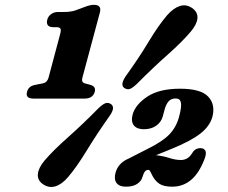

<svg xmlns="http://www.w3.org/2000/svg" viewBox="-20 -738 924 777"><path d="M196 -628Q179 -628 173.2 -636.5Q167.5 -645 171.5 -659Q175 -672 186.8 -680.8Q198.5 -689.5 215.5 -689.5H239Q266 -689.5 285.2 -696Q304.5 -702.5 324.5 -710.5Q345.5 -718.5 360 -718.5Q392 -718.5 384.5 -688.5L313.5 -424Q308.5 -405.5 322 -401L346 -394.5Q369 -388 363.5 -366.5Q355.5 -339 322.5 -339H116Q81.5 -339 89.5 -366.5Q95 -389.5 122.5 -394.5L155 -401Q171 -404.5 176.5 -424L223 -598.5Q228 -616.5 224.5 -622.2Q221 -628 208.5 -628ZM534 -398.5Q517 -382.5 506 -378.2Q495 -374 483 -382Q465 -394.5 489 -430Q542 -503.5 581.5 -569.2Q621 -635 656 -676Q681.5 -705 707.2 -713.5Q733 -722 757.5 -705.5Q781 -689 779 -664.2Q777 -639.5 752 -610Q718 -569.5 658.8 -517Q599.5 -464.5 534 -398.5ZM377.5 -299Q394.5 -315.5 406 -320Q417.5 -324.5 429.5 -316.5Q448 -303 423 -268Q371 -194.5 330.8 -128.5Q290.5 -62.5 256 -22Q230.5 8 204.2 16Q178 24 154 7.5Q131 -8.5 133.2 -33.5Q135.5 -58.5 160 -88Q194.5 -128.5 254.2 -181.5Q314 -234.5 377.5 -299ZM447.5 -39Q458.5 -78.5 500 -96L574.5 -134Q636 -164 664.8 -193.5Q693.5 -223 705 -266.5Q715.5 -305.5 712.2 -322.5Q709 -339.5 691.5 -339.5Q671.5 -339.5 661.5 -327Q651.5 -314.5 646.5 -296L639 -268Q632.5 -243.5 612 -229.2Q591.5 -215 562.5 -215Q534.5 -215 522 -230.2Q509.5 -245.5 516.5 -274Q528 -315 576.2 -347Q624.5 -379 708.5 -379Q792.5 -379 822.5 -347Q852.5 -315 839.5 -265Q829 -227.5 791 -197.5Q753 -167.5 673 -135L611.5 -110Q641 -106.5 665.5 -98.5Q690 -90.5 712.5 -90.5Q725.5 -90.5 737 -96.8Q748.5 -103 758.5 -119.5Q765 -130.5 774.2 -134.8Q783.5 -139 792 -138.5Q822.5 -136.5 809 -98Q787 -38.5 754 -10.5Q721 17.5 677 17.5Q643 17.5 625.5 6Q608 -5.5 597.5 -25.5Q591 -37.5 588.2 -44Q585.5 -50.5 579 -50.5Q564.5 -50.5 556.5 -21.5Q552 -5 535.2 6.2Q518.5 17.5 489.5 17.5Q463 17.5 451.8 2.8Q440.5 -12 447.5 -39Z"/></svg>

Font: Fraunces 9pt S100
Style: Bold Italic
Weight: 700
Italic angle: -16°
Version: Version 1.000; ttfautohint (v1.8.3)